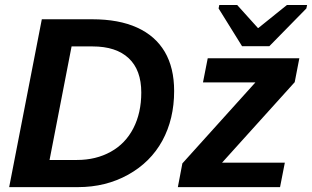

<svg xmlns="http://www.w3.org/2000/svg" viewBox="-20 -767 1279 787"><path d="M358.4 -688Q466.8 -688 541.7 -654.1Q616.7 -620.1 655.3 -554.7Q693.8 -489.3 693.8 -394Q693.8 -279.3 645.5 -190.4Q597.2 -102.1 505.4 -51Q413.6 0 299.8 0H17.6L151.4 -688ZM183.1 -111.3H295.4Q373.5 -111.3 434.1 -145Q494.1 -178.2 526.6 -241.2Q559.1 -304.2 559.1 -387.7Q559.1 -480 507.6 -528.3Q456.1 -576.7 359.4 -576.7H273.4ZM1147.5 -100.1 1127.9 0H709L727.5 -97.2L1026.9 -429.2H812L831.5 -528.3H1207L1188 -430.2L890.1 -100.1ZM1235.8 -732.4 1084 -577.6H972.2L876 -732.4L878.9 -746.6H952.1L1037.1 -652.3H1039.1L1156.2 -746.6H1238.8Z"/></svg>

Font: Arimo
Style: Italic
Weight: 400
Italic angle: -12°
Designer: Steve Matteson
Foundry: Monotype Imaging Inc.
Version: Version 1.33